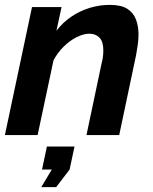

<svg xmlns="http://www.w3.org/2000/svg" viewBox="-24 -553 626 786"><path d="M107 -524H228L207 -427Q233 -461 267.5 -484.5Q302 -508 342.5 -520.5Q383 -533 426 -533Q472 -533 497 -517Q522 -501 532.5 -473.5Q543 -446 543 -412Q543 -391 540 -370Q537 -349 533 -327L464 0H330L392 -294Q396 -309 397.5 -322Q399 -335 399 -347Q399 -382 383.5 -398.5Q368 -415 342 -415Q318 -415 290 -401Q262 -387 237 -362.5Q212 -338 195 -306L130 0H-4ZM145 213 188 141H148L168 47H281L261 141L206 213Z"/></svg>

Font: Raleway Thin
Style: Bold Italic
Weight: 700
Italic angle: -12°
Version: Version 4.026